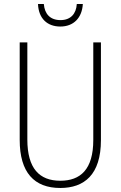

<svg xmlns="http://www.w3.org/2000/svg" viewBox="-20 -1018 600 955"><path d="M392 -998H362C359 -949 331 -918 281 -918C230 -918 202 -948 198 -998H169C172 -925 216 -886 280 -886C346 -886 388 -929 392 -998ZM482 -321V-807H444V-322C444 -175 380 -119 280 -119C176 -119 116 -180 116 -324V-807H78V-322C78 -160 150 -83 280 -83C399 -83 482 -149 482 -321Z"/></svg>

Font: Noto Sans Kannada UI Condensed ExtraLight
Style: Regular
Weight: 200
Width: 3
Designer: Jelle Bosma - Monotype Design Team
Foundry: Monotype Imaging Inc.
Version: Version 2.005